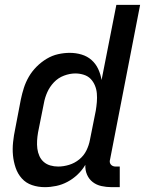

<svg xmlns="http://www.w3.org/2000/svg" viewBox="-20 -760 598 792"><path d="M165 12Q137 12 112 3.5Q87 -5 70 -24Q53 -43 44.5 -68Q36 -93 33.5 -119.5Q31 -146 34 -174Q37 -202 43 -230L66 -350Q71 -374 78.5 -397.5Q86 -421 99 -443.5Q112 -466 131 -485Q150 -504 172.5 -517.5Q195 -531 219.5 -536.5Q244 -542 268 -542Q293 -542 316.5 -535Q340 -528 357.5 -512.5Q375 -497 385 -475.5Q395 -454 399 -430L460 -740H558L434 -102Q432 -96 433 -90.5Q434 -85 437.5 -81Q441 -77 446 -75Q451 -73 457 -73H474V12H440Q419 12 398.5 7.5Q378 3 362.5 -9Q347 -21 339 -39.5Q331 -58 332 -80Q319 -58 300 -40Q281 -22 258.5 -10Q236 2 212 7Q188 12 165 12ZM220 -73Q242 -73 265 -80Q288 -87 307 -102.5Q326 -118 336.5 -139.5Q347 -161 351 -183L375 -303Q378 -321 379.5 -339Q381 -357 379.5 -374.5Q378 -392 371.5 -407.5Q365 -423 354 -434.5Q343 -446 326 -451.5Q309 -457 291 -457Q268 -457 244 -448Q220 -439 202.5 -420.5Q185 -402 175 -379.5Q165 -357 161 -334L137 -214Q134 -197 133 -180Q132 -163 134 -147Q136 -131 142.5 -116.5Q149 -102 160.5 -92Q172 -82 187.5 -77.5Q203 -73 220 -73Z"/></svg>

Font: Lode Dark Term
Style: Bold Italic
Weight: 700
Italic angle: -11°
Monospace: yes
Designer: Belleve Invis
Foundry: Belleve Invis
Version: Version 29.2.0